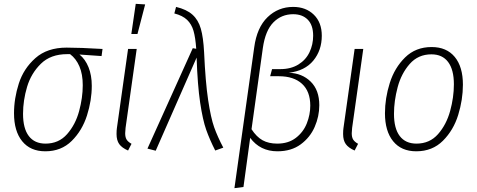

<svg xmlns="http://www.w3.org/2000/svg" viewBox="-20 -777 2484 1000"><path d="M53 -187Q53 -264 78 -342Q103 -420 164.5 -474.5Q226 -529 327 -529Q397 -529 514 -522L509 -485L394 -493Q424 -469 441 -427Q458 -385 458 -330Q458 -254 433 -175.5Q408 -97 353.5 -43Q299 11 216 11Q138 11 95.5 -41.5Q53 -94 53 -187ZM411 -333Q411 -391 393.5 -431.5Q376 -472 345 -495H330Q244 -495 193 -445Q142 -395 121 -324.5Q100 -254 100 -184Q100 -108 130 -68.5Q160 -29 217 -29Q286 -29 329.5 -78.5Q373 -128 392 -198Q411 -268 411 -333Z M634 -111Q632 -89 632 -83Q632 -62 639.5 -50Q647 -38 665 -28L647 7Q615 -7 601 -26.5Q587 -46 587 -79Q587 -99 589 -111L647 -522H692ZM687 -757 736 -754 696 -600H664Z M1043 -505Q1050 -350 1064 -256.5Q1078 -163 1095.5 -114Q1113 -65 1143 -8L1101 7Q1072 -50 1054 -101Q1036 -152 1022.5 -242Q1009 -332 1004 -477L791 8L748 -3L984 -526L1002 -523Q998 -581 988 -616Q978 -651 954.5 -673.5Q931 -696 888 -707L897 -741Q952 -728 982.5 -700.5Q1013 -673 1026 -627.5Q1039 -582 1043 -505Z M1304 -530Q1318 -634 1373.5 -687.5Q1429 -741 1507 -741Q1573 -741 1614.5 -700.5Q1656 -660 1656 -591Q1656 -515 1612 -461.5Q1568 -408 1484 -398Q1553 -396 1598 -352Q1643 -308 1643 -229Q1643 -171 1619 -116Q1595 -61 1546 -25Q1497 11 1425 11Q1335 11 1283 -59L1248 197L1201 203ZM1596 -227Q1596 -301 1553 -340.5Q1510 -380 1432 -380H1387L1397 -417H1440Q1495 -417 1534 -441Q1573 -465 1592 -505Q1611 -545 1611 -591Q1611 -646 1583 -674.5Q1555 -703 1507 -703Q1446 -703 1404 -660.5Q1362 -618 1349 -527L1290 -104Q1316 -64 1347.5 -46.5Q1379 -29 1424 -29Q1482 -29 1521 -59Q1560 -89 1578 -134.5Q1596 -180 1596 -227Z M1814 -111Q1812 -89 1812 -83Q1812 -62 1819.5 -50Q1827 -38 1845 -28L1827 7Q1795 -7 1781 -26.5Q1767 -46 1767 -79Q1767 -99 1769 -111L1827 -522H1872Z M1985 -187Q1985 -265 2010 -344.5Q2035 -424 2090 -478Q2145 -532 2228 -532Q2306 -532 2348.5 -480.5Q2391 -429 2391 -336Q2391 -258 2366.5 -178.5Q2342 -99 2287 -44Q2232 11 2148 11Q2070 11 2027.5 -41.5Q1985 -94 1985 -187ZM2344 -338Q2344 -414 2314 -454Q2284 -494 2227 -494Q2158 -494 2114 -444Q2070 -394 2051 -322.5Q2032 -251 2032 -184Q2032 -108 2062 -68.5Q2092 -29 2149 -29Q2218 -29 2261.5 -78.5Q2305 -128 2324.5 -199Q2344 -270 2344 -338Z"/></svg>

Font: Fira Sans Condensed ExtraLight
Style: Italic
Weight: 275
Width: 3
Italic angle: -8°
Designer: Carrois Corporate & Edenspiekermann AG
Foundry: Carrois Corporate GbR & Edenspiekermann AG
Version: Version 4.203